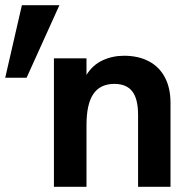

<svg xmlns="http://www.w3.org/2000/svg" viewBox="-24 -717 734 737"><path d="M60 -697H204L78 -418.5H-4ZM183 -493H308V-429.5Q331.5 -467.5 369.5 -485.2Q407.5 -503 452 -503Q507.5 -503 547.8 -481.5Q588 -460 609.2 -419.5Q630.5 -379 630.5 -322V0H506V-276Q506 -337.5 483.8 -366.2Q461.5 -395 415 -395Q361 -395 334.5 -356.5Q308 -318 308 -236.5V0H183Z"/></svg>

Font: HK Grotesk
Style: Bold
Weight: 700
Designer: Alfredo Marco Pradil
Foundry: Hanken Design Co.
Version: Version 3.001